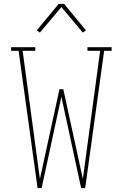

<svg xmlns="http://www.w3.org/2000/svg" viewBox="-20 -981 640 1001"><path d="M176 0 77 -716H38V-735H164V-716H98L188 -48L290 -516H310L412 -48L502 -716H436V-735H562V-716H523L424 0H403L300 -477L197 0ZM188 -811 172 -823 286 -961H314L428 -823L412 -811L300 -944Z"/></svg>

Font: Iosevka HT Thin Extended
Style: Regular
Weight: 100
Width: 7
Monospace: yes
Designer: Belleve Invis
Foundry: Belleve Invis
Version: Version 32.3.0; ttfautohint (v1.8.4)